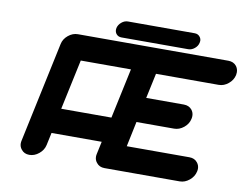

<svg xmlns="http://www.w3.org/2000/svg" viewBox="-86 -948 1372 1069"><g transform="rotate(10 600.0 -413.5)"><path d="M556.2 -283.7 616.7 -566.9H333L272.5 -283.7ZM1022.5 -141.6Q1051.8 -141.6 1067.9 -121.1Q1080.1 -106 1080.1 -86.4Q1080.1 -79.1 1078.1 -70.8Q1071.8 -41.5 1046.6 -20.8Q1021.5 0 992.2 0H566.9Q537.6 0 521.5 -21Q509.3 -35.6 509.3 -55.2Q509.3 -62.5 511.2 -70.8L526.4 -141.6H242.7L227.5 -70.8Q221.2 -41.5 196 -20.8Q170.9 0 141.6 0Q112.3 0 96.2 -21Q84 -35.6 84 -55.2Q84 -62.5 85.9 -70.8L206.5 -637.7Q212.4 -667 237.5 -687.7Q262.7 -708.5 292 -708.5H1142.6Q1171.9 -708.5 1188.5 -688Q1200.2 -672.4 1200.2 -652.8Q1200.2 -645.5 1198.7 -637.7Q1192.4 -608.4 1167.2 -587.6Q1142.1 -566.9 1112.8 -566.9H758.3L728 -425.3H940.4Q970.2 -425.3 986.8 -404.8Q998.5 -389.6 998.5 -370.6Q998.5 -362.8 996.6 -354.5Q990.7 -325.2 965.3 -304.4Q939.9 -283.7 910.2 -283.7H697.8L668 -141.6ZM931.2 -826.7Q950.2 -826.7 960.9 -813Q969.2 -802.7 969.2 -790Q969.2 -785.2 967.8 -779.8Q963.9 -760.3 947 -746.6Q930.2 -732.9 911.1 -732.9H534.2Q514.6 -732.9 503.9 -746.6Q496.1 -756.8 496.1 -770Q496.1 -774.4 497.1 -779.8Q501.5 -798.8 518.1 -812.7Q534.7 -826.7 554.2 -826.7Z"/></g></svg>

Font: Robtronika
Style: Italic
Weight: 400
Italic angle: -12°
Designer: GGBot
Version: 1.00